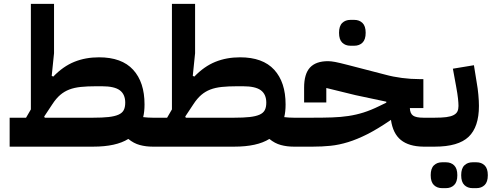

<svg xmlns="http://www.w3.org/2000/svg" viewBox="-20 -760 2548 995"><path d="M771 0Q736 0 704.5 -8.5Q673 -17 645 -40Q581 0 463 0H30V-150H115L140 -193V-740H260V-484L248 -367L256 -363Q307 -416 365 -439.5Q423 -463 493 -463Q611 -463 670 -398.5Q729 -334 729 -219Q729 -181 722 -153Q747 -150 771 -150H801V-30ZM463 -150Q511 -150 542.5 -153.5Q574 -157 593.5 -165.5Q613 -174 621 -189Q629 -204 629 -228Q629 -271 601 -292Q573 -313 508 -313H478Q433 -313 399 -309.5Q365 -306 339 -296Q313 -286 292 -268Q271 -250 252 -221L209 -156L212 -150Z M1502 0Q1467 0 1435.5 -8.5Q1404 -17 1376 -40Q1312 0 1194 0H771V-120L801 -150H846L871 -193V-740H991V-484L979 -367L987 -363Q1038 -416 1096 -439.5Q1154 -463 1224 -463Q1342 -463 1401 -398.5Q1460 -334 1460 -219Q1460 -181 1453 -153Q1478 -150 1502 -150H1532V-30ZM1194 -150Q1242 -150 1273.5 -153.5Q1305 -157 1324.5 -165.5Q1344 -174 1352 -189Q1360 -204 1360 -228Q1360 -271 1332 -292Q1304 -313 1239 -313H1209Q1164 -313 1130 -309.5Q1096 -306 1070 -296Q1044 -286 1023 -268Q1002 -250 983 -221L940 -156L943 -150Z M1502 -120 1532 -150H1601Q1657 -150 1701.5 -151.5Q1746 -153 1786 -159Q1826 -165 1864 -177Q1902 -189 1945 -210L1982 -228V-233L1822 -267L1671 -304V-229H1556V-306Q1556 -377 1586.5 -410Q1617 -443 1680 -443Q1688 -443 1696.5 -442Q1705 -441 1716.5 -439Q1728 -437 1744 -433Q1760 -429 1784 -423L1977 -373Q2017 -362 2063 -356Q2109 -350 2154 -350H2174V-200H2104Q2105 -172 2120.5 -161Q2136 -150 2174 -150H2204V-30L2174 0Q2099 -1 2057.5 -34.5Q2016 -68 2006 -139L2002 -136Q1936 -91 1883.5 -64.5Q1831 -38 1784 -23.5Q1737 -9 1693 -4.5Q1649 0 1601 0H1502ZM1796 -523Q1770 -523 1753.5 -539Q1737 -555 1737 -590Q1737 -625 1753.5 -641Q1770 -657 1796 -657H1816Q1842 -657 1858.5 -641Q1875 -625 1875 -590Q1875 -555 1858.5 -539Q1842 -523 1816 -523Z M2174 -120 2204 -150H2233Q2269 -150 2292.5 -153Q2316 -156 2330.5 -163.5Q2345 -171 2350.5 -182.5Q2356 -194 2356 -211Q2356 -226 2353.5 -249.5Q2351 -273 2344 -311L2327 -404L2436 -422L2451 -329Q2456 -302 2459 -269Q2462 -236 2462 -211Q2462 -102 2408.5 -51Q2355 0 2233 0H2174ZM2429 215Q2403 215 2386.5 199Q2370 183 2370 148Q2370 113 2386.5 97Q2403 81 2429 81H2449Q2475 81 2491.5 97Q2508 113 2508 148Q2508 183 2491.5 199Q2475 215 2449 215ZM2271 215Q2245 215 2228.5 199Q2212 183 2212 148Q2212 113 2228.5 97Q2245 81 2271 81H2291Q2317 81 2333.5 97Q2350 113 2350 148Q2350 183 2333.5 199Q2317 215 2291 215Z"/></svg>

Font: IBM Plex Arabic
Style: Bold
Weight: 700
Designer: Mike Abbink, Paul van der Laan, Pieter van Rosmalen, Wael Morcos, Khajak Apelian
Foundry: Bold Monday
Version: Version 1.0